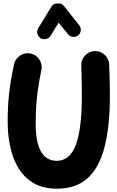

<svg xmlns="http://www.w3.org/2000/svg" viewBox="-20 -1054 699 1150"><path d="M163.6 -733.4Q197.3 -726.1 216.3 -696.8Q235.4 -667.5 228 -633.8Q215.8 -576.7 208.3 -526.1Q200.7 -475.6 197.3 -424.3Q193.8 -373 193.8 -313.5Q193.8 -90.8 320.3 -90.8Q397.5 -90.8 433.8 -185.3Q470.2 -279.8 470.2 -481Q470.2 -506.3 469.7 -541.7Q469.2 -577.1 468.5 -610.1Q467.8 -643.1 466.8 -660.6Q465.3 -695.3 488.8 -720.9Q512.2 -746.6 546.4 -748Q580.6 -749.5 606.2 -726.3Q631.8 -703.1 633.8 -668.5Q634.8 -649.9 635.7 -615.7Q636.7 -581.5 637.5 -544.7Q638.2 -507.8 638.2 -481Q638.2 -299.3 606.7 -175Q575.2 -50.8 505.4 12.7Q435.5 76.2 320.3 76.2Q222.2 76.2 156.7 26.6Q91.3 -22.9 58.6 -114.5Q25.9 -206.1 25.9 -331.1Q25.9 -418 34.9 -496.8Q43.9 -575.7 64 -668.9Q71.3 -702.6 100.8 -721.7Q130.4 -740.7 163.6 -733.4ZM222.7 -825.7Q208 -835 203.9 -852.5Q199.7 -870.1 209 -885.3L290 -1017.1Q296.4 -1027.8 310.5 -1031.5Q324.7 -1035.2 339.4 -1032.5Q354 -1029.8 360.8 -1020.5L454.6 -902.8Q465.3 -889.2 463.6 -871.1Q461.9 -853 447.8 -841.8Q434.1 -831.1 416 -833.3Q397.9 -835.4 387.2 -849.1L331.1 -918.5L283.2 -839.4Q273.9 -824.7 255.9 -820.6Q237.8 -816.4 222.7 -825.7Z"/></svg>

Font: Mikhak-DS2-FD Black
Style: Regular
Weight: 900
Designer: Amin Abedi
Version: Version 3.2